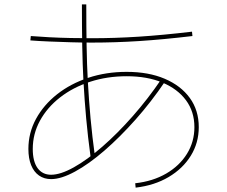

<svg xmlns="http://www.w3.org/2000/svg" viewBox="-20 -825 1040 879"><path d="M599 14Q680 5 741 -30.5Q802 -66 836 -121Q870 -176 870 -243Q870 -314 831.5 -366Q793 -418 723.5 -447Q654 -476 560 -476Q470 -476 392 -450.5Q314 -425 255 -379Q196 -333 163 -272.5Q130 -212 130 -143Q130 -86 152 -55.5Q174 -25 214 -25Q257 -25 318 -59Q379 -93 448.5 -153.5Q518 -214 588 -293.5Q658 -373 719 -463L735 -451Q672 -358 600.5 -277.5Q529 -197 458 -135.5Q387 -74 323.5 -39.5Q260 -5 214 -5Q182 -5 158.5 -21.5Q135 -38 122.5 -69Q110 -100 110 -143Q110 -217 145 -281Q180 -345 241.5 -393.5Q303 -442 384.5 -469Q466 -496 560 -496Q660 -496 734 -464.5Q808 -433 849 -376.5Q890 -320 890 -243Q890 -171 853.5 -112Q817 -53 752 -14.5Q687 24 601 34ZM395 -104Q382 -200 374.5 -283Q367 -366 362 -454Q358 -529 356.5 -614Q355 -699 355 -805H375Q375 -699 376.5 -614Q378 -529 382 -454Q387 -366 394.5 -283.5Q402 -201 415 -106ZM401 -630Q355 -630 304 -631.5Q253 -633 205 -635Q157 -637 119 -640L121 -660Q158 -657 205.5 -654.5Q253 -652 303.5 -651Q354 -650 401 -650Q505 -650 614 -657Q723 -664 859 -680L861 -660Q726 -644 616.5 -637Q507 -630 401 -630Z"/></svg>

Font: M PLUS 2 Thin
Style: Regular
Weight: 100
Designer: Coji Morishita
Foundry: UNDERFOREST DESIGN
Version: Version 1.001